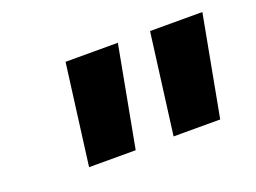

<svg xmlns="http://www.w3.org/2000/svg" viewBox="-59 -849 718 538"><g transform="rotate(-20 300.0 -580.0)"><path d="M129 -430 168 -730H324L268 -430ZM381 -430 420 -730H576L520 -430Z"/></g></svg>

Font: JetBrains Mono NL ExtraBold
Style: Italic
Weight: 800
Italic angle: -9°
Monospace: yes
Designer: Philipp Nurullin, Konstantin Bulenkov
Foundry: JetBrains
Version: Version 2.305; ttfautohint (v1.8.4.7-5d5b)